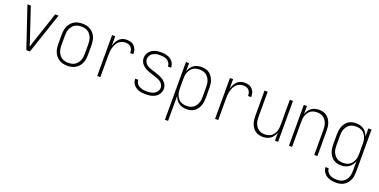

<svg xmlns="http://www.w3.org/2000/svg" viewBox="-18 -1301 4537 2296"><g transform="rotate(20 2250.0 -152.5)"><path d="M227 0 52 -520H95L211 -173Q221 -143 231 -113Q241 -83 250 -52Q259 -83 269 -113Q279 -143 289 -173L405 -520H448L273 0Z M750 8Q723 8 697 2.5Q671 -3 648 -16.5Q625 -30 607.5 -50.5Q590 -71 579.5 -95.5Q569 -120 565 -146.5Q561 -173 561 -200V-320Q561 -347 565 -373.5Q569 -400 579.5 -424.5Q590 -449 607.5 -469.5Q625 -490 648 -503.5Q671 -517 697 -522.5Q723 -528 750 -528Q777 -528 803 -522.5Q829 -517 852 -503.5Q875 -490 892.5 -469.5Q910 -449 920.5 -424.5Q931 -400 935 -373.5Q939 -347 939 -320V-200Q939 -173 935 -146.5Q931 -120 920.5 -95.5Q910 -71 892.5 -50.5Q875 -30 852 -16.5Q829 -3 803 2.5Q777 8 750 8ZM750 -29Q772 -29 793 -33.5Q814 -38 832 -49.5Q850 -61 863.5 -78.5Q877 -96 885 -116Q893 -136 896 -157Q899 -178 899 -200V-320Q899 -342 896 -363Q893 -384 885 -404Q877 -424 863.5 -441.5Q850 -459 832 -470.5Q814 -482 793 -486.5Q772 -491 750 -491Q728 -491 707 -486.5Q686 -482 668 -470.5Q650 -459 636.5 -441.5Q623 -424 615 -404Q607 -384 604 -363Q601 -342 601 -320V-200Q601 -178 604 -157Q607 -136 615 -116Q623 -96 636.5 -78.5Q650 -61 668 -49.5Q686 -38 707 -33.5Q728 -29 750 -29Z M1129 0V-520H1169V-398Q1176 -423 1188 -447Q1200 -471 1218 -490Q1236 -509 1261 -518.5Q1286 -528 1313 -528Q1331 -528 1349 -525Q1367 -522 1383.5 -514Q1400 -506 1412.5 -492.5Q1425 -479 1433 -462.5Q1441 -446 1443.5 -428Q1446 -410 1446 -392H1406Q1406 -411 1401 -430.5Q1396 -450 1383 -464.5Q1370 -479 1351 -485Q1332 -491 1313 -491Q1288 -491 1265 -482.5Q1242 -474 1224.5 -457Q1207 -440 1196.5 -417.5Q1186 -395 1179.5 -371.5Q1173 -348 1171 -324Q1169 -300 1169 -276V0Z M1749 8Q1728 8 1707 6Q1686 4 1666 -2Q1646 -8 1628 -18.5Q1610 -29 1596 -45Q1582 -61 1574.5 -80.5Q1567 -100 1567 -121V-125H1607V-123Q1607 -107 1613.5 -92Q1620 -77 1631 -65.5Q1642 -54 1656.5 -47Q1671 -40 1686 -36Q1701 -32 1717 -30.5Q1733 -29 1749 -29Q1765 -29 1781 -30.5Q1797 -32 1813 -36.5Q1829 -41 1843 -49Q1857 -57 1868 -69Q1879 -81 1885 -96.5Q1891 -112 1891 -128Q1891 -150 1878.5 -169.5Q1866 -189 1847.5 -201Q1829 -213 1808 -220.5Q1787 -228 1766 -234.5Q1745 -241 1724 -248Q1703 -255 1682.5 -263.5Q1662 -272 1643 -284Q1624 -296 1609 -312Q1594 -328 1585.5 -349Q1577 -370 1577 -392Q1577 -413 1583.5 -433Q1590 -453 1602.5 -469.5Q1615 -486 1632.5 -497.5Q1650 -509 1669.5 -516Q1689 -523 1709.5 -525.5Q1730 -528 1751 -528Q1771 -528 1791.5 -525.5Q1812 -523 1831 -517Q1850 -511 1867.5 -500Q1885 -489 1898 -473.5Q1911 -458 1918 -438.5Q1925 -419 1925 -399V-395H1885V-398Q1885 -420 1872.5 -440.5Q1860 -461 1840 -472.5Q1820 -484 1797 -487.5Q1774 -491 1751 -491Q1735 -491 1719.5 -489.5Q1704 -488 1689.5 -483Q1675 -478 1661.5 -470Q1648 -462 1638 -450Q1628 -438 1622.5 -423Q1617 -408 1617 -392Q1617 -370 1629 -351Q1641 -332 1659.5 -319.5Q1678 -307 1699 -299.5Q1720 -292 1741 -285.5Q1762 -279 1783.5 -272Q1805 -265 1825 -256.5Q1845 -248 1864 -236Q1883 -224 1898.5 -208Q1914 -192 1922.5 -171Q1931 -150 1931 -128Q1931 -107 1923.5 -86.5Q1916 -66 1903 -49.5Q1890 -33 1871.5 -21.5Q1853 -10 1833 -3.5Q1813 3 1791.5 5.5Q1770 8 1749 8Z M2069 215V-520H2109V-417Q2118 -442 2132.5 -463.5Q2147 -485 2168.5 -500Q2190 -515 2215.5 -521.5Q2241 -528 2267 -528Q2292 -528 2317.5 -522Q2343 -516 2364 -501.5Q2385 -487 2400 -465.5Q2415 -444 2424 -420Q2433 -396 2436 -371Q2439 -346 2439 -320V-200Q2439 -174 2436 -149Q2433 -124 2424 -100Q2415 -76 2400 -54.5Q2385 -33 2364 -18.5Q2343 -4 2317.5 2Q2292 8 2267 8Q2241 8 2215.5 1.5Q2190 -5 2168.5 -20Q2147 -35 2132.5 -56.5Q2118 -78 2109 -103V215ZM2254 -29Q2275 -29 2296 -33.5Q2317 -38 2335 -50Q2353 -62 2365.5 -79.5Q2378 -97 2386 -116.5Q2394 -136 2396.5 -157.5Q2399 -179 2399 -200V-320Q2399 -341 2396.5 -362.5Q2394 -384 2386 -403.5Q2378 -423 2365.5 -440.5Q2353 -458 2335 -470Q2317 -482 2296 -486.5Q2275 -491 2254 -491Q2233 -491 2212 -486.5Q2191 -482 2173 -470Q2155 -458 2142.5 -440.5Q2130 -423 2122 -403.5Q2114 -384 2111.5 -362.5Q2109 -341 2109 -320V-200Q2109 -179 2111.5 -157.5Q2114 -136 2122 -116.5Q2130 -97 2142.5 -79.5Q2155 -62 2173 -50Q2191 -38 2212 -33.5Q2233 -29 2254 -29Z M2629 0V-520H2669V-398Q2676 -423 2688 -447Q2700 -471 2718 -490Q2736 -509 2761 -518.5Q2786 -528 2813 -528Q2831 -528 2849 -525Q2867 -522 2883.5 -514Q2900 -506 2912.5 -492.5Q2925 -479 2933 -462.5Q2941 -446 2943.5 -428Q2946 -410 2946 -392H2906Q2906 -411 2901 -430.5Q2896 -450 2883 -464.5Q2870 -479 2851 -485Q2832 -491 2813 -491Q2788 -491 2765 -482.5Q2742 -474 2724.5 -457Q2707 -440 2696.5 -417.5Q2686 -395 2679.5 -371.5Q2673 -348 2671 -324Q2669 -300 2669 -276V0Z M3237 8Q3212 8 3187 1.5Q3162 -5 3141.5 -19.5Q3121 -34 3106.5 -55.5Q3092 -77 3083.5 -100.5Q3075 -124 3072 -149.5Q3069 -175 3069 -200V-520H3109V-200Q3109 -179 3111.5 -158Q3114 -137 3121.5 -117.5Q3129 -98 3141 -80.5Q3153 -63 3170.5 -51Q3188 -39 3208.5 -34Q3229 -29 3250 -29Q3271 -29 3291.5 -34Q3312 -39 3329.5 -51Q3347 -63 3359 -80.5Q3371 -98 3378.5 -117.5Q3386 -137 3388.5 -158Q3391 -179 3391 -200V-520H3431V0H3391V-102Q3383 -78 3368.5 -56.5Q3354 -35 3333.5 -20Q3313 -5 3288 1.5Q3263 8 3237 8Z M3569 0V-520H3609V-418Q3617 -442 3631.5 -463.5Q3646 -485 3666.5 -500Q3687 -515 3712 -521.5Q3737 -528 3763 -528Q3788 -528 3813 -521.5Q3838 -515 3858.5 -500.5Q3879 -486 3893.5 -464.5Q3908 -443 3916.5 -419.5Q3925 -396 3928 -370.5Q3931 -345 3931 -320V0H3891V-320Q3891 -341 3888.5 -362Q3886 -383 3878.5 -402.5Q3871 -422 3859 -439.5Q3847 -457 3829.5 -469Q3812 -481 3791.5 -486Q3771 -491 3750 -491Q3729 -491 3708.5 -486Q3688 -481 3670.5 -469Q3653 -457 3641 -439.5Q3629 -422 3621.5 -402.5Q3614 -383 3611.5 -362Q3609 -341 3609 -320V0Z M4247 223Q4226 223 4205.5 220.5Q4185 218 4165 211.5Q4145 205 4127.5 193.5Q4110 182 4096.5 166Q4083 150 4075.5 130.5Q4068 111 4067 90H4107Q4108 113 4121.5 133.5Q4135 154 4155.5 166Q4176 178 4199.5 182Q4223 186 4247 186Q4268 186 4289 181Q4310 176 4327.5 164.5Q4345 153 4358 135.5Q4371 118 4378.5 98Q4386 78 4388.5 57Q4391 36 4391 15V-103Q4382 -78 4367.5 -56.5Q4353 -35 4331.5 -20Q4310 -5 4284.5 1.5Q4259 8 4233 8Q4208 8 4182.5 2Q4157 -4 4136 -18.5Q4115 -33 4100 -54.5Q4085 -76 4076 -100Q4067 -124 4064 -149Q4061 -174 4061 -200V-320Q4061 -346 4064 -371Q4067 -396 4076 -420Q4085 -444 4100 -465.5Q4115 -487 4136 -501.5Q4157 -516 4182.5 -522Q4208 -528 4233 -528Q4259 -528 4284.5 -521.5Q4310 -515 4331.5 -500Q4353 -485 4367.5 -463.5Q4382 -442 4391 -417V-520H4431V15Q4431 41 4427.5 67.5Q4424 94 4414 118Q4404 142 4387 163Q4370 184 4347.5 198Q4325 212 4299 217.5Q4273 223 4247 223ZM4246 -29Q4267 -29 4288 -33.5Q4309 -38 4327 -50Q4345 -62 4357.5 -79.5Q4370 -97 4378 -116.5Q4386 -136 4388.5 -157.5Q4391 -179 4391 -200V-320Q4391 -341 4388.5 -362.5Q4386 -384 4378 -403.5Q4370 -423 4357.5 -440.5Q4345 -458 4327 -470Q4309 -482 4288 -486.5Q4267 -491 4246 -491Q4225 -491 4204 -486.5Q4183 -482 4165 -470Q4147 -458 4134.5 -440.5Q4122 -423 4114 -403.5Q4106 -384 4103.5 -362.5Q4101 -341 4101 -320V-200Q4101 -179 4103.5 -157.5Q4106 -136 4114 -116.5Q4122 -97 4134.5 -79.5Q4147 -62 4165 -50Q4183 -38 4204 -33.5Q4225 -29 4246 -29Z"/></g></svg>

Font: Iosevka Extralight
Style: Regular
Weight: 200
Monospace: yes
Designer: Belleve Invis
Foundry: Belleve Invis
Version: Version 32.0.1; ttfautohint (v1.8.4)